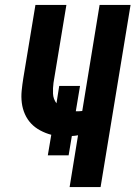

<svg xmlns="http://www.w3.org/2000/svg" viewBox="-20 -755 547 775"><path d="M261 0 295 -209Q289 -208 282.5 -207Q276 -206 270 -206L257 -128H173L187 -211Q164 -217 142.5 -228.5Q121 -240 105.5 -256.5Q90 -273 80.5 -294.5Q71 -316 68 -340Q65 -364 67.5 -389Q70 -414 74 -439L123 -735H248L196 -421Q193 -399 194 -377Q195 -355 208 -338L219 -408H303L286 -306H288Q294 -306 300 -306Q306 -306 312 -307L382 -735H507L386 0Z"/></svg>

Font: Iosevka SS18 Extrabold
Style: Italic
Weight: 800
Italic angle: -9°
Monospace: yes
Designer: Belleve Invis
Foundry: Belleve Invis
Version: Version 25.1.1; ttfautohint (v1.8.4)